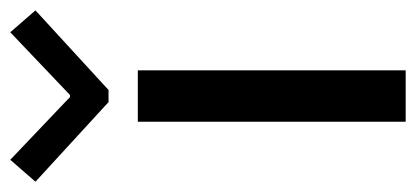

<svg xmlns="http://www.w3.org/2000/svg" viewBox="-254 -569 806 372"><g transform="rotate(-90 149.0 -383.0)"><path d="M99.1 0V-519H198.7V0ZM25.4 -766.1 147 -650.4H150.9L272.5 -766.1L314.9 -717.3L160.6 -575.7H137.2L-17.1 -717.3Z"/></g></svg>

Font: Reddit Sans Medium
Style: Regular
Weight: 500
Designer: Stephen Hutchings
Foundry: Reddit
Version: Version 1.014